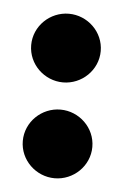

<svg xmlns="http://www.w3.org/2000/svg" viewBox="-37 -388 277 429"><g transform="rotate(5 101.0 -173.5)"><path d="M23 -66C23 -23 59 11 101 11C143 11 179 -23 179 -66C179 -109 143 -143 101 -143C59 -143 23 -109 23 -66ZM23 -281C23 -238 59 -204 101 -204C143 -204 179 -238 179 -281C179 -324 143 -358 101 -358C59 -358 23 -324 23 -281Z"/></g></svg>

Font: Charger Sport
Style: Ult
Weight: 1000
Designer: Jasper
Foundry: Cannot Into Space Fonts
Version: Version 1.1